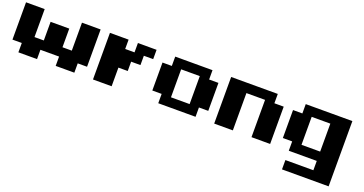

<svg xmlns="http://www.w3.org/2000/svg" viewBox="-38 -1242 4076 2150"><g transform="rotate(20 2000.0 -167.0)"><path d="M111.1 -111.1H0V-555.6H222.2V-222.2H333.3V-444.4H555.6V-222.2H666.7V-555.6H888.9V-111.1H777.8V0H555.6V-111.1H333.3V0H111.1Z M1555.6 -555.6V-444.4H1444.4V-333.3H1333.3V-222.2H1222.2V0H1000V-555.6H1222.2V-444.4H1333.3V-555.6Z M1777.8 -111.1H1666.7V-444.4H1777.8V-555.6H2222.2V-444.4H2333.3V-111.1H2222.2V0H1777.8ZM2111.1 -444.4H1888.9V-111.1H2111.1Z M2666.7 -444.4V0H2444.4V-555.6H3000V-444.4H3111.1V0H2888.9V-444.4Z M3888.9 222.2H3333.3V111.1H3666.7V0H3333.3V-111.1H3222.2V-444.4H3333.3V-555.6H3888.9ZM3666.7 -444.4H3444.4V-111.1H3666.7Z"/></g></svg>

Font: Pixeloid Sans
Style: Bold
Weight: 700
Monospace: yes
Designer: GGBot
Version: 0.3